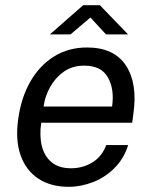

<svg xmlns="http://www.w3.org/2000/svg" viewBox="-20 -710 584 740"><path d="M244.5 10Q175.5 10 127.8 -21.5Q80 -53 59.2 -112Q38.5 -171 50.5 -253.5Q62 -335 97.5 -396.5Q133 -458 188.5 -492.5Q244 -527 315.5 -527Q419.5 -527 465.2 -457.8Q511 -388.5 494 -271L489.5 -237H139Q131.5 -188 141 -148.2Q150.5 -108.5 178.5 -85Q206.5 -61.5 253.5 -61.5Q300 -61.5 336.8 -84.5Q373.5 -107.5 389.5 -151H474Q457.5 -98.5 421.5 -62.5Q385.5 -26.5 338.8 -8.2Q292 10 244.5 10ZM148 -299.5H412Q421.5 -366 396 -411.5Q370.5 -457 304.5 -457Q259 -457 226 -433.8Q193 -410.5 173 -374.2Q153 -338 148 -299.5ZM172.5 -577.5 300.5 -690H365L473.5 -577.5H388.5L328.5 -642.5L252 -577.5Z"/></svg>

Font: Public Sans
Style: Italic
Weight: 400
Italic angle: -8°
Designer: The Public Sans project authors (U.S. Web Design System). Libre Franklin designed by Pablo Impallari and Rodrigo Fuenzal
Version: Version 1.008; ttfautohint (v1.8.1) -l 8 -r 50 -G 200 -x 14 